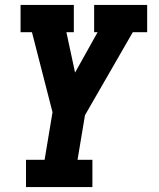

<svg xmlns="http://www.w3.org/2000/svg" viewBox="-20 -540 640 775"><path d="M85 215V105H160L192 -87L109 -410H63V-520H278V-410H248L283 -247L374 -410H360V-520H574V-410H516L323 -75L293 105H353V215Z"/></svg>

Font: Iosevka Etoile XBdObl
Style: Regular
Weight: 800
Italic angle: -9°
Designer: Belleve Invis
Foundry: Belleve Invis
Version: Version 15.5.2; ttfautohint (v1.8.4)